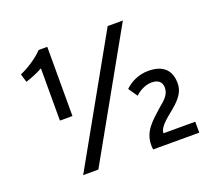

<svg xmlns="http://www.w3.org/2000/svg" viewBox="-120 -860 1134 1022"><g transform="rotate(-20 447.5 -349.5)"><path d="M826 -284C826 -359 783 -399 701 -399C640 -399 595 -371 568 -345L603 -294C617 -307 653 -335 696 -335C727 -335 754 -323 754 -285C754 -245 725 -222 689 -192C638 -145 581 -103 581 -22C581 -14 581 -8 583 3H844V-59H664C664 -80 677 -103 739 -152C783 -188 826 -225 826 -284ZM186 4H272L666 -697H580ZM72 -566C101 -575 141 -591 169 -607V-311H240V-703H191C156 -665 95 -628 58 -613Z"/></g></svg>

Font: Repo
Style: Regular
Weight: 400
Designer: Stefan Peev
Foundry: Context Ltd
Version: Version 0.000